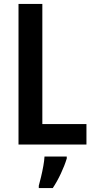

<svg xmlns="http://www.w3.org/2000/svg" viewBox="-20 -734 479 975"><path d="M74 0V-714H195V-104H419V0ZM319 71Q308 107 289 147.5Q270 188 248 221H177V209Q182 191 188.5 164Q195 137 200 109Q205 81 206 61H319Z"/></svg>

Font: Noto Sans Thai Looped Condensed SemiBold
Style: Regular
Weight: 600
Width: 3
Designer: Sasikarn Vongin, Ben Mitchell
Foundry: The Fontpad Ltd
Version: Version 1.001; ttfautohint (v1.8.4.7-5d5b)